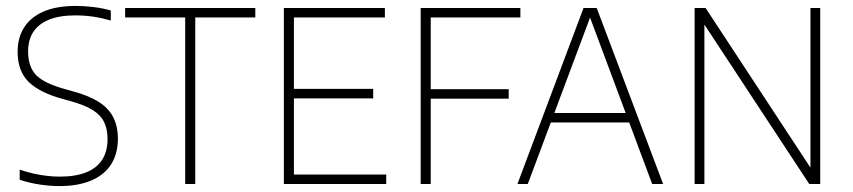

<svg xmlns="http://www.w3.org/2000/svg" viewBox="-20 -622 2882 649"><path d="M180 7Q149.5 7 114.2 1.8Q79 -3.5 46.5 -14.5V-48.5Q70.5 -40.5 93.8 -35.2Q117 -30 139 -27.5Q161 -25 182 -25Q235.5 -25 271.5 -39.5Q307.5 -54 325.5 -82.2Q343.5 -110.5 343.5 -152Q343.5 -185.5 331.8 -209.5Q320 -233.5 293 -250.2Q266 -267 219 -280L194 -287Q114 -308.5 76.8 -345.2Q39.5 -382 39.5 -447Q39.5 -494.5 61.5 -529.2Q83.5 -564 127.2 -583Q171 -602 236 -602Q265.5 -602 297.5 -598Q329.5 -594 354.5 -586.5V-552.5Q324 -561.5 294.5 -565.8Q265 -570 235 -570Q181 -570 145.5 -555.5Q110 -541 92.5 -514Q75 -487 75 -448.5Q75 -395.5 102.8 -367.5Q130.5 -339.5 202.5 -320L227.5 -313Q279.5 -299 313 -278Q346.5 -257 362.5 -226.2Q378.5 -195.5 378.5 -153.5Q378.5 -102.5 355.8 -66.8Q333 -31 288.8 -12Q244.5 7 180 7Z M606 0V-563H403V-595H843V-563H640V0Z M939.5 0V-595H1281V-563H973.5V-32H1285.5V0ZM966 -289.5V-321.5H1241.5V-289.5Z M1402 0V-595H1739V-563H1436V0ZM1431 -288.5V-320.5H1699.5V-288.5Z M1729 0 1952.5 -595H1997L2221.5 0H2184.5L1969.5 -576H1979.5L1764 0ZM1829 -208 1838.5 -240H2111.5L2120.5 -208Z M2328 0V-595H2365L2732.5 -35.5H2719.5V-595H2752.5V0H2715.5L2347.5 -559.5H2361V0Z"/></svg>

Font: Encode Sans SC SemiCondensed Thin
Style: Regular
Weight: 250
Width: 4
Designer: Multiple Designers
Foundry: Impallari Type
Version: Version 3.002